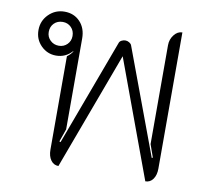

<svg xmlns="http://www.w3.org/2000/svg" viewBox="-70 -670 810 755"><g transform="rotate(10 334.5 -292.0)"><path d="M168 -49V-422Q183 -433 190 -445L189 -446Q163 -417 125 -417Q90 -417 65 -442Q40 -467 40 -504Q40 -541 66 -567Q92 -593 129 -593Q167 -593 191 -567.5Q215 -542 215 -501V-138L197 -87L202 -85L359 -508Q361 -515 368.5 -519Q376 -523 384 -523Q392 -523 399.5 -518.5Q407 -514 409 -508L566 -86L570 -88L552 -139V-534Q552 -557 566 -575Q580 -593 599 -593V-49Q599 -23 587.5 -7Q576 9 557 9L384 -460L210 9Q191 9 179.5 -7Q168 -23 168 -49ZM176 -504Q176 -525 162.5 -538.5Q149 -552 129 -552Q108 -552 94.5 -538.5Q81 -525 81 -504Q81 -484 95 -470.5Q109 -457 129 -457Q149 -457 162.5 -470.5Q176 -484 176 -504Z"/></g></svg>

Font: K2D Thin
Style: Regular
Weight: 100
Designer: Katatrad Aksorn Co.,Ltd.
Foundry: Cadson Demak Co.,Ltd.
Version: Version 1.000; ttfautohint (v1.6)